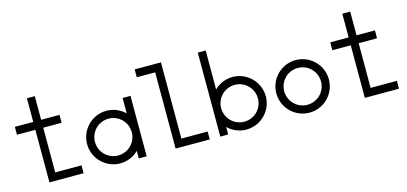

<svg xmlns="http://www.w3.org/2000/svg" viewBox="-60 -1068 3119 1470"><g transform="rotate(-15 1500.0 -333.5)"><path d="M187.5 -666.7V-479.2H41.7V-416.7H187.5V0H458.3V-62.5H250V-416.7H395.8V-479.2H250V-666.7Z M541.7 -208.3C541.7 -93.3 635 0 750 0C806.8 0 858.2 -22.7 895.8 -59.6V0H958.3V-479.2H895.8V-357.1C858.2 -393.9 806.8 -416.7 750 -416.7C635 -416.7 541.7 -323.3 541.7 -208.3ZM604.2 -208.3C604.2 -289.2 669.2 -354.2 750 -354.2C830.8 -354.2 895.8 -289.2 895.8 -208.3C895.8 -127.5 830.8 -62.5 750 -62.5C669.2 -62.5 604.2 -127.5 604.2 -208.3Z M1187.5 -604.2V0H1458.3V-62.5H1250V-666.7H1041.7V-604.2Z M1958.3 -208.3C1958.3 -323.3 1865 -416.7 1750 -416.7C1693.2 -416.7 1641.8 -393.9 1604.2 -357.1V-665.8H1541.7V0H1604.2V-59.6C1641.8 -22.7 1693.2 0 1750 0C1865 0 1958.3 -93.3 1958.3 -208.3ZM1895.8 -208.3C1895.8 -127.5 1830.8 -62.5 1750 -62.5C1669.2 -62.5 1604.2 -127.5 1604.2 -208.3C1604.2 -289.2 1669.2 -354.2 1750 -354.2C1830.8 -354.2 1895.8 -289.2 1895.8 -208.3Z M2104.2 -208.3C2104.2 -289.2 2169.2 -354.2 2250 -354.2C2330.8 -354.2 2395.8 -289.2 2395.8 -208.3C2395.8 -127.5 2330.8 -62.5 2250 -62.5C2169.2 -62.5 2104.2 -127.5 2104.2 -208.3ZM2041.7 -208.3C2041.7 -93.3 2135 0 2250 0C2365 0 2458.3 -93.3 2458.3 -208.3C2458.3 -323.3 2365 -416.7 2250 -416.7C2135 -416.7 2041.7 -323.3 2041.7 -208.3Z M2687.5 -666.7V-479.2H2541.7V-416.7H2687.5V0H2958.3V-62.5H2750V-416.7H2895.8V-479.2H2750V-666.7Z"/></g></svg>

Font: Amy Mono
Style: Regular
Weight: 400
Monospace: yes
Version: Version 001.000